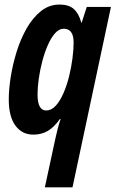

<svg xmlns="http://www.w3.org/2000/svg" viewBox="-20 -575 502 834"><path d="M174.8 238.8 221.2 23.9Q224.1 10.3 229.7 -12Q235.4 -34.2 243.2 -58.1H240.2Q214.8 -22 187.3 -6.1Q159.7 9.8 125 9.8Q75.7 9.8 46.9 -29.5Q18.1 -68.8 18.1 -143.1Q18.1 -186.5 26.6 -240.7Q35.2 -294.9 52.2 -350.1Q69.3 -405.3 95.7 -451.7Q122.1 -498 157.7 -526.6Q193.4 -555.2 238.8 -555.2Q278.8 -555.2 300.5 -535.9Q322.3 -516.6 333 -477.1H335L356.9 -544.9H461.9L294.9 238.8ZM180.2 -95.2Q203.6 -95.2 222.4 -116Q241.2 -136.7 255.9 -170.7Q270.5 -204.6 280.3 -244.1Q290 -283.7 294.9 -322.3Q299.8 -360.8 299.8 -390.1Q299.8 -450.2 256.8 -450.2Q236.3 -450.2 218.8 -430.2Q201.2 -410.2 187.3 -377.9Q173.3 -345.7 163.3 -307.4Q153.3 -269 148.2 -231.7Q143.1 -194.3 143.1 -165Q143.1 -95.2 180.2 -95.2Z"/></svg>

Font: Open Sans Condensed
Style: Bold Italic
Weight: 700
Width: 3
Italic angle: -12°
Designer: Monotype Design Team
Foundry: Monotype Imaging Inc.
Version: Version 3.003; ttfautohint (v1.8.4)